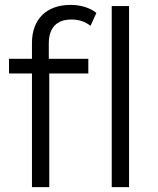

<svg xmlns="http://www.w3.org/2000/svg" viewBox="-20 -767 648 787"><path d="M17 -466H111V0H182V-466H342V-526H180V-588C180 -653 212 -687 273 -687C304 -687 330 -678 351 -661L375 -714C350 -735 310 -747 270 -747C169 -747 111 -687 111 -591V-526H17ZM438 -742V0H509V-742Z"/></svg>

Font: Malon Grotesk
Style: Regular
Weight: 400
Designer: Julieta Ulanovsky
Foundry: Julieta Ulanovsky
Version: Version 7.200